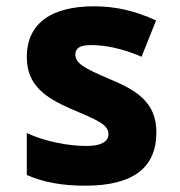

<svg xmlns="http://www.w3.org/2000/svg" viewBox="-20 -580 570 609"><path d="M250 9C405 9 476 -50 476 -160C476 -257 412 -294 326 -330C248 -363 219 -379 219 -407C219 -428 235 -437 269 -437C317 -437 371 -425 429 -400L475 -515C409 -546 345 -560 278 -560C146 -560 65 -508 65 -399C65 -310 123 -270 209 -233C294 -197 324 -184 324 -154C324 -130 299 -117 255 -117C196 -117 123 -131 65 -158V-25C117 -2 177 9 250 9Z"/></svg>

Font: Noto Sans Mono Condensed ExtraBold
Style: Regular
Weight: 800
Width: 3
Designer: Monotype Design Team
Foundry: Monotype Imaging Inc.
Version: Version 2.014